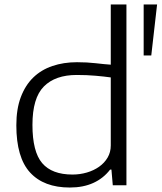

<svg xmlns="http://www.w3.org/2000/svg" viewBox="-20 -828 722 858"><path d="M622 -808H682L656 -580H622ZM292 10Q176 10 114.5 -57Q53 -124 53 -268Q53 -341 73 -394Q93 -447 128.5 -481.5Q164 -516 214 -533Q264 -550 324 -550Q369 -550 407.5 -545.5Q446 -541 475 -539V-808H545V0H484L478 -70H472Q442 -31 397 -10.5Q352 10 292 10ZM304 -48Q337 -48 368 -57Q399 -66 423 -83Q447 -100 461 -124Q475 -148 475 -178V-482Q447 -486 407.5 -489.5Q368 -493 323 -493Q227 -493 176 -441.5Q125 -390 125 -270Q125 -150 168.5 -99Q212 -48 304 -48Z"/></svg>

Font: Encode Sans Wide
Style: Light
Weight: 300
Designer: Pablo Impallari, Andres Torresi
Foundry: Pablo Impallari, Andres Torresi
Version: Version 1.000; ttfautohint (v1.00) -l 8 -r 50 -G 200 -x 14 -